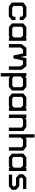

<svg xmlns="http://www.w3.org/2000/svg" viewBox="2118 -2858 962 5238"><g transform="rotate(90 2599.0 -239.0)"><path d="M427 2H161L50 -80V-396L161 -478H427L528 -394V-296H436V-351L394 -386H191L142 -349V-127L191 -90H394L436 -125V-180H528V-82Z M1002 -1V-29L968 0H719L618 -84V-394L719 -477H968L1002 -448V-477H1093V-1ZM1002 -328 948 -386H752L710 -351V-126L752 -92H953L1002 -138Z M1791 0V-317L1738 -386H1631L1574 -124H1494L1437 -386H1330L1277 -317V0H1183V-347L1284 -478H1503L1534 -326L1565 -478H1785L1885 -347V0Z M2350 0H2110L2066 -34V222H1975V-477H2066V-435L2110 -478H2350L2450 -393V-85ZM2359 -348 2316 -384H2127L2066 -324V-131L2115 -94H2316L2359 -129Z M2914 -1V-29L2880 0H2631L2530 -84V-394L2631 -477H2880L2914 -448V-477H3005V-1ZM2914 -328 2860 -386H2664L2622 -351V-126L2664 -92H2865L2914 -138Z M3461 0V-349L3412 -386H3246L3197 -349V-1H3105V-477H3197V-439L3240 -477H3442L3553 -396V0Z M3998 0V-348L3950 -385H3788L3734 -326V-1H3643V-700H3734V-448L3764 -478H3980L4090 -395V0Z M4554 -1V-29L4520 0H4271L4170 -84V-394L4271 -477H4520L4554 -448V-477H4645V-1ZM4554 -328 4500 -386H4304L4262 -351V-126L4304 -92H4505L4554 -138Z M5060 0H4742V-89H5029L5069 -123V-156L5027 -195H4828L4735 -279V-392L4828 -476H5136V-387H4862L4824 -353V-318L4862 -284H5062L5158 -195V-81Z"/></g></svg>

Font: Turret Road
Style: Bold
Weight: 700
Designer: Noponies
Foundry: Noponies
Version: Version 1.001; ttfautohint (v1.8)